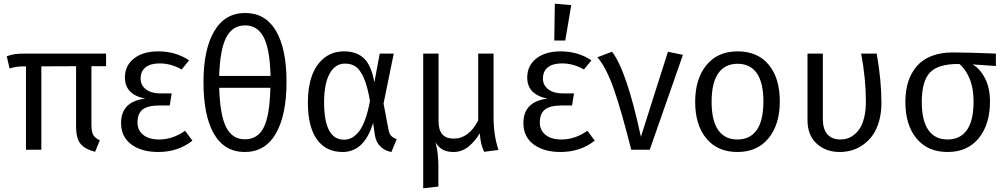

<svg xmlns="http://www.w3.org/2000/svg" viewBox="-20 -819 5497 1050"><path d="M560.1 -457H480V-136.2Q480 -98.6 490 -81.1Q500 -63.5 525.9 -51.8L500 11.2Q441.9 -3.9 418.9 -34.4Q396 -64.9 396 -127V-457L206.1 -456.1V0H122.1V-456.1H119.1Q88.9 -456.1 73.2 -453.9Q57.6 -451.7 32.2 -444.8L17.1 -511.2Q42 -520.5 62.5 -523.2Q83 -525.9 120.1 -525.9H560.1Z M845.2 -538.1Q941.4 -538.1 1014.2 -488.8L973.1 -439Q916 -472.2 853 -472.2Q802.7 -472.2 775.9 -450.7Q749 -429.2 749 -389.2Q749 -352.5 778.6 -330.3Q808.1 -308.1 857.9 -308.1H918.9L908.2 -242.2H852.1Q788.1 -242.2 760 -220Q731.9 -197.8 731.9 -148.9Q731.9 -106.9 763.2 -81.5Q794.4 -56.2 850.1 -56.2Q924.8 -56.2 992.2 -104L1032.2 -49.8Q954.1 12.2 845.2 12.2Q753.4 12.2 697.8 -29.5Q642.1 -71.3 642.1 -146Q642.1 -263.7 773.9 -279.8Q663.1 -301.8 663.1 -395Q663.1 -460.4 712.9 -499.3Q762.7 -538.1 845.2 -538.1Z M1320.8 -748Q1431.6 -748 1489.3 -650.1Q1546.9 -552.2 1546.9 -372.1Q1546.9 -188.5 1488.3 -88.1Q1429.7 12.2 1318.8 12.2Q1208 12.2 1150.4 -86.4Q1092.8 -185.1 1092.8 -370.1Q1092.8 -548.8 1151.6 -648.4Q1210.4 -748 1320.8 -748ZM1320.8 -680.2Q1251.5 -680.2 1217.3 -614.5Q1183.1 -548.8 1178.7 -403.8H1459.5Q1456.1 -548.8 1422.4 -614.5Q1388.7 -680.2 1320.8 -680.2ZM1318.8 -57.1Q1389.6 -57.1 1422.4 -122.1Q1455.1 -187 1458.5 -338.9H1178.7Q1183.1 -188.5 1217 -122.8Q1251 -57.1 1318.8 -57.1Z M1862.3 -538.1Q1930.7 -538.1 1970.9 -499.3Q2011.2 -460.4 2027.3 -368.2L2056.6 -525.9H2133.3L2077.6 -252.9L2104.5 -109.9Q2108.4 -88.9 2118.4 -77.1Q2128.4 -65.4 2149.4 -58.1L2120.6 12.2Q2086.9 6.8 2061.8 -16.6Q2036.6 -40 2030.3 -79.1L2020.5 -147Q1972.2 12.2 1853.5 12.2Q1762.7 12.2 1713.1 -56.6Q1663.6 -125.5 1663.6 -259.8Q1663.6 -341.8 1685.5 -403.8Q1707.5 -465.8 1752.9 -502Q1798.3 -538.1 1862.3 -538.1ZM1866.7 -471.2Q1813 -471.2 1782.7 -416.3Q1752.4 -361.3 1752.4 -259.8Q1752.4 -55.2 1861.3 -55.2Q1882.8 -55.2 1901.1 -64Q1919.4 -72.8 1939 -94.7Q1958.5 -116.7 1975.1 -160.4Q1991.7 -204.1 2003.4 -267.1Q1989.7 -346.2 1970 -391.6Q1950.2 -437 1926 -454.1Q1901.9 -471.2 1866.7 -471.2Z M2706.1 1 2627.4 11.2Q2615.7 -15.6 2611.3 -36.1Q2606.9 -56.6 2603.5 -89.8Q2578.1 -46.4 2542 -17.1Q2505.9 12.2 2460.4 12.2Q2424.8 12.2 2401.4 -0.5Q2377.9 -13.2 2361.3 -41Q2377.4 13.7 2377.4 91.8V201.2L2294.4 210.9V-525.9H2378.4V-154.8Q2378.4 -61 2461.4 -61Q2543.5 -61 2595.2 -160.2V-525.9H2679.2V-179.2Q2679.2 -78.6 2706.1 1Z M3014.2 -798.8 3104 -791 3071.3 -597.2H3011.2ZM3045.4 -538.1Q3141.6 -538.1 3214.4 -488.8L3173.3 -439Q3116.2 -472.2 3053.2 -472.2Q3002.9 -472.2 2976.1 -450.7Q2949.2 -429.2 2949.2 -389.2Q2949.2 -352.5 2978.8 -330.3Q3008.3 -308.1 3058.1 -308.1H3119.1L3108.4 -242.2H3052.2Q2988.3 -242.2 2960.2 -220Q2932.1 -197.8 2932.1 -148.9Q2932.1 -106.9 2963.4 -81.5Q2994.6 -56.2 3050.3 -56.2Q3125 -56.2 3192.4 -104L3232.4 -49.8Q3154.3 12.2 3045.4 12.2Q2953.6 12.2 2897.9 -29.5Q2842.3 -71.3 2842.3 -146Q2842.3 -263.7 2974.1 -279.8Q2863.3 -301.8 2863.3 -395Q2863.3 -460.4 2913.1 -499.3Q2962.9 -538.1 3045.4 -538.1Z M3327.1 -536.1Q3407.7 -431.2 3484.9 -70.8L3632.8 -536.1L3714.8 -519L3533.2 0H3432.1Q3377 -218.8 3335.9 -334.7Q3294.9 -450.7 3247.1 -505.9Z M4013.7 -538.1Q4123.5 -538.1 4184.1 -464.8Q4244.6 -391.6 4244.6 -264.2Q4244.6 -138.7 4183.1 -63.2Q4121.6 12.2 4012.7 12.2Q3903.8 12.2 3842.8 -61.8Q3781.7 -135.7 3781.7 -262.2Q3781.7 -387.7 3843.3 -462.9Q3904.8 -538.1 4013.7 -538.1ZM3871.6 -262.2Q3871.6 -159.2 3907.7 -107.7Q3943.8 -56.2 4012.7 -56.2Q4082 -56.2 4118.4 -107.9Q4154.8 -159.7 4154.8 -264.2Q4154.8 -367.2 4118.7 -418.7Q4082.5 -470.2 4013.7 -470.2Q3944.8 -470.2 3908.2 -418.2Q3871.6 -366.2 3871.6 -262.2Z M4774.4 -525.9Q4800.3 -380.9 4800.3 -255.9Q4800.3 -201.2 4787.4 -155.8Q4774.4 -110.4 4752.4 -79.6Q4730.5 -48.8 4700.9 -27.8Q4671.4 -6.8 4639.2 2.7Q4606.9 12.2 4572.3 12.2Q4496.1 12.2 4446 -33.7Q4396 -79.6 4396 -162.1V-525.9H4480V-168.9Q4480 -112.3 4505.1 -84.2Q4530.3 -56.2 4576.2 -56.2Q4596.2 -56.2 4614.7 -62Q4633.3 -67.9 4651.9 -82.8Q4670.4 -97.7 4684.3 -120.4Q4698.2 -143.1 4706.8 -179.9Q4715.3 -216.8 4715.3 -263.2Q4715.3 -388.2 4689.5 -525.9Z M5426.3 -525.9V-458L5298.8 -466.8Q5340.3 -442.9 5367.2 -389.9Q5394 -336.9 5394 -264.2Q5394 -138.7 5332.5 -63.2Q5271 12.2 5162.1 12.2Q5053.2 12.2 4992.2 -61.8Q4931.2 -135.7 4931.2 -262.2Q4931.2 -323.2 4946.8 -372.1Q4962.4 -420.9 4993.7 -457Q5024.9 -493.2 5074.5 -512.7Q5124 -532.2 5189 -532.2Q5279.3 -532.2 5426.3 -525.9ZM5162.1 -56.2Q5231.4 -56.2 5267.8 -107.9Q5304.2 -159.7 5304.2 -264.2Q5304.2 -337.9 5282 -390.1Q5259.8 -442.4 5226.1 -469.2H5221.2Q5109.4 -469.2 5065.2 -421.9Q5021 -374.5 5021 -262.2Q5021 -159.2 5057.1 -107.7Q5093.3 -56.2 5162.1 -56.2Z"/></svg>

Font: Fira Sans Book
Style: Regular
Weight: 350
Designer: Carrois Corporate & Edenspiekermann AG
Foundry: Carrois Corporate GbR & Edenspiekermann AG
Version: Version 4.203;PS 004.203;hotconv 1.0.88;makeotf.lib2.5.64775